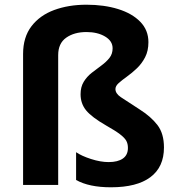

<svg xmlns="http://www.w3.org/2000/svg" viewBox="-20 -785 751 815"><path d="M610 -606Q610 -569 596 -542Q582 -515 561 -495Q540 -475 519 -460Q498 -445 484 -432.5Q470 -420 470 -407Q470 -388 493 -372.5Q516 -357 572 -321Q621 -290 648.5 -254Q676 -218 676 -159Q676 -76 618.5 -33Q561 10 451 10Q358 10 303 -21V-139Q326 -123 366.5 -110Q407 -97 441 -97Q480 -97 501.5 -112Q523 -127 523 -157Q523 -175 516 -187.5Q509 -200 489.5 -215Q470 -230 431 -252Q370 -287 346 -316Q322 -345 322 -385Q322 -416 335.5 -438Q349 -460 369.5 -476Q390 -492 410.5 -507Q431 -522 444.5 -539Q458 -556 458 -580Q458 -611 426 -630Q394 -649 347 -649Q295 -649 261 -625Q227 -601 227 -551V0H78V-556Q78 -627 113.5 -673.5Q149 -720 210 -742.5Q271 -765 347 -765Q422 -765 481.5 -746.5Q541 -728 575.5 -692.5Q610 -657 610 -606Z"/></svg>

Font: Noto IKEA Latin
Style: Bold
Weight: 700
Designer: Monotype Design Team
Foundry: Monotype Imaging Inc.
Version: Version 1.0